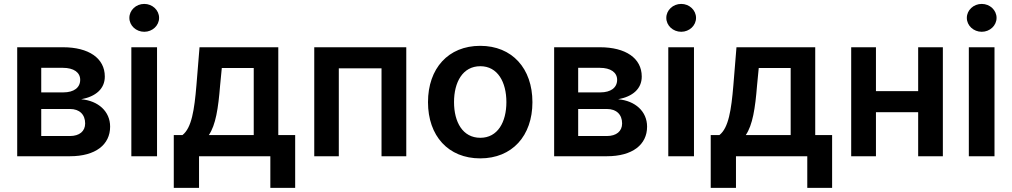

<svg xmlns="http://www.w3.org/2000/svg" viewBox="-20 -782 5064 961"><path d="M66.1 0H330.3C458.1 0 531.2 -57.9 531.2 -148.1C531.2 -224.4 471.9 -277.7 386.4 -285.2C459.2 -298.7 504.6 -337.4 504.6 -398.8C504.6 -490.8 424 -545.5 295.1 -545.5H66.1ZM186.4 -101.2V-236.5H330.3C377.5 -236.5 406.2 -209.2 406.2 -164.1C406.2 -125 377.5 -101.2 330.3 -101.2ZM186.4 -319.6V-442.5H295.1C348.7 -442.5 381.4 -419.7 381.4 -382.5C381.4 -343.4 349.8 -319.6 297.6 -319.6Z M637.4 0H766V-545.5H637.4ZM627.5 -692.5C627.5 -654.1 660.9 -622.9 702.1 -622.9C742.9 -622.9 776.3 -654.1 776.3 -692.5C776.3 -731.2 742.9 -762.4 702.1 -762.4C660.9 -762.4 627.5 -731.2 627.5 -692.5Z M849.8 158.4H976.2V0H1333.1V158.4H1457.4V-105.8H1372.9V-545.5H978.7L963.1 -354.4C952.8 -232.2 939.3 -141.7 893.1 -105.8H849.8ZM1025.2 -105.8C1059.7 -156.6 1072.4 -239 1081.7 -354.4L1090.2 -441.8H1250V-105.8Z M1552.9 0H1675.8V-440H1889.6V0H2013.5V-545.5H1552.9Z M2383.5 10.7C2543.3 10.7 2644.9 -101.9 2644.9 -270.6C2644.9 -439.6 2543.3 -552.6 2383.5 -552.6C2223.7 -552.6 2122.2 -439.6 2122.2 -270.6C2122.2 -101.9 2223.7 10.7 2383.5 10.7ZM2252.5 -271C2252.5 -370.7 2295.8 -450.6 2384.2 -450.6C2471.2 -450.6 2514.6 -370.7 2514.6 -271C2514.6 -171.2 2471.2 -92.3 2384.2 -92.3C2295.8 -92.3 2252.5 -171.2 2252.5 -271Z M2753.6 0H3017.8C3145.6 0 3218.8 -57.9 3218.8 -148.1C3218.8 -224.4 3159.4 -277.7 3073.9 -285.2C3146.7 -298.7 3192.1 -337.4 3192.1 -398.8C3192.1 -490.8 3111.5 -545.5 2982.6 -545.5H2753.6ZM2873.9 -101.2V-236.5H3017.8C3065 -236.5 3093.8 -209.2 3093.8 -164.1C3093.8 -125 3065 -101.2 3017.8 -101.2ZM2873.9 -319.6V-442.5H2982.6C3036.2 -442.5 3068.9 -419.7 3068.9 -382.5C3068.9 -343.4 3037.3 -319.6 2985.1 -319.6Z M3324.9 0H3453.5V-545.5H3324.9ZM3315 -692.5C3315 -654.1 3348.4 -622.9 3389.6 -622.9C3430.4 -622.9 3463.8 -654.1 3463.8 -692.5C3463.8 -731.2 3430.4 -762.4 3389.6 -762.4C3348.4 -762.4 3315 -731.2 3315 -692.5Z M3537.3 158.4H3663.7V0H4020.6V158.4H4144.9V-105.8H4060.4V-545.5H3666.2L3650.6 -354.4C3640.3 -232.2 3626.8 -141.7 3580.6 -105.8H3537.3ZM3712.7 -105.8C3747.2 -156.6 3759.9 -239 3769.2 -354.4L3777.7 -441.8H3937.5V-105.8Z M4364.3 -545.5H4240.4V0H4364.3V-220.5H4575.6V0H4699.2V-545.5H4575.6V-326H4364.3Z M4829.2 0H4957.7V-545.5H4829.2ZM4819.2 -692.5C4819.2 -654.1 4852.6 -622.9 4893.8 -622.9C4934.7 -622.9 4968 -654.1 4968 -692.5C4968 -731.2 4934.7 -762.4 4893.8 -762.4C4852.6 -762.4 4819.2 -731.2 4819.2 -692.5Z"/></svg>

Font: Margiela Sans Semi Bold
Style: Regular
Weight: 600
Designer: Stefan Endress, Andreas Faust
Version: Version 1.100;FEAKit 1.0